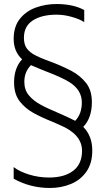

<svg xmlns="http://www.w3.org/2000/svg" viewBox="-20 -722 525 955"><path d="M354 -121Q387 -155 387 -213Q387 -274 326 -313Q288 -337 206 -368Q168 -383 134 -398Q101 -365 101 -315Q101 -275 123 -248.5Q145 -222 179 -203Q213 -184 275 -158Q315 -141 354 -121ZM228 213Q131 213 48 167V109Q76 131 124 146Q172 161 224 161Q300 161 344 127.5Q388 94 388 28Q388 -54 278 -100L237 -118Q191 -136 148.5 -159Q106 -182 78 -218Q50 -254 50 -312Q50 -384 90 -427Q48 -466 48 -528Q48 -590 79 -628.5Q110 -667 158.5 -684.5Q207 -702 261 -702Q344 -702 399 -672V-612Q376 -627 337 -638Q298 -649 261 -649Q188 -649 143.5 -620.5Q99 -592 99 -534Q99 -499 114.5 -479.5Q130 -460 154.5 -447.5Q179 -435 208 -424Q281 -398 336 -369Q379 -346 408 -309.5Q437 -273 437 -214Q437 -135 394 -91Q439 -46 439 27Q439 90 410 131.5Q381 173 333 193Q285 213 228 213Z"/></svg>

Font: LXGW 975 Gothic SC 200W
Style: Regular
Weight: 200
Version: Version 2.01;February 25, 2021